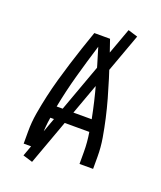

<svg xmlns="http://www.w3.org/2000/svg" viewBox="-161 -919 923 1102"><g transform="rotate(20 300.0 -368.0)"><path d="M88 0V-74Q88 -131 97.5 -187Q107 -243 119.5 -298.5Q132 -354 147.5 -409Q163 -464 180 -518.5Q197 -573 215 -627Q233 -681 252 -735H348Q367 -681 385 -627Q403 -573 420 -518.5Q437 -464 452.5 -409Q468 -354 480.5 -298.5Q493 -243 502.5 -187Q512 -131 512 -74V0H429V-74Q429 -103 426.5 -132.5Q424 -162 419 -192H181Q176 -162 173.5 -132.5Q171 -103 171 -74V0ZM193 -265H407Q387 -368 359 -468.5Q331 -569 300 -669Q269 -569 241 -468.5Q213 -368 193 -265ZM169 82 110 64 431 -818 490 -800Z"/></g></svg>

Font: Iosevka Curly Extended
Style: Regular
Weight: 400
Width: 7
Monospace: yes
Designer: Belleve Invis
Foundry: Belleve Invis
Version: Version 11.1.0; ttfautohint (v1.8.3)